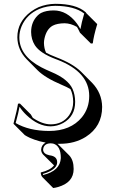

<svg xmlns="http://www.w3.org/2000/svg" viewBox="-20 -678 602 994"><path d="M242.2 -34.2Q304.7 -34.2 338.4 -82Q358.9 -112.3 358.9 -150.9Q358.4 -189 344.7 -216.8Q325.7 -228 298.3 -239.3Q213.4 -275.4 174.3 -314.5L118.2 -371.1Q70.8 -419.9 69.8 -484.9Q69.8 -565.4 140.1 -617.7Q159.7 -631.8 180.2 -641.1Q221.7 -657.7 266.1 -658.2Q373.5 -658.2 422.4 -615.7Q423.8 -614.3 424.8 -613.3L426.8 -609.9L483.4 -553.2Q464.4 -489.7 460.4 -453.6L450.7 -452.6L394 -508.8Q386.7 -524.9 378.4 -538.6Q346.7 -557.1 314.5 -557.6Q275.9 -557.1 253.4 -545.4Q221.2 -527.8 210.4 -479.5Q207.5 -466.8 207.5 -455.6Q208 -427.7 218.3 -405.3Q238.8 -394 272.9 -380.9Q356.4 -349.1 399.9 -306.6L456.1 -250Q507.8 -196.8 508.8 -124.5Q508.8 -23.4 423.8 30.8Q366.7 66.4 290.5 66.4Q283.7 66.4 277.8 66.4Q280.3 68.4 281.7 69.8L338.4 126.5Q361.3 150.9 361.3 196.8Q361.3 267.6 279.3 290.5Q267.6 293.9 255.4 295.4L199.2 238.8Q191.4 230 190.9 214.8Q240.7 203.1 259.8 178.2L259.3 177.7L202.6 121.6Q193.4 110.8 192.9 97.2Q193.8 72.8 216.3 60.1Q185.1 54.7 158.2 44.9Q131.3 35.2 120.1 28.3L108.4 21.5L51.8 -35.2L49.8 -38.1Q69.3 -112.8 73.2 -141.1L83 -142.1L139.6 -85.4Q144.5 -76.2 149.9 -67.9Q198.7 -34.7 242.2 -34.2ZM243.2 64Q211.9 64 204.6 87.9Q203.1 92.8 203.1 97.2Q204.6 119.6 236.3 126Q274.9 130.4 275.9 160.2Q275.9 161.6 275.9 162.1Q275.9 194.8 222.2 215.8Q211.9 219.7 201.7 222.7Q202.6 226.1 203.6 228Q291.5 206.5 294.9 140.1Q294.9 76.7 255.4 65.4Q249 64 243.2 64ZM242.2 -23.9Q178.2 -23.9 116.7 -82.5Q95.2 -103 81.1 -125.5Q76.7 -98.1 61 -41Q130.4 -0.5 233.9 0Q345.7 0 404.3 -71.3Q441.9 -118.2 441.9 -181.2Q441.9 -305.2 277.3 -368.7Q272.9 -370.1 269.5 -371.6Q187 -402.3 160.2 -444.3Q141.6 -474.1 141.1 -512.2Q141.1 -564.9 175.8 -598.6Q184.1 -606.4 192.4 -610.8Q218.3 -624 257.8 -624Q327.1 -624 377.9 -556.6Q388.2 -542.5 396.5 -527.3Q401.9 -560.1 416 -607.9Q365.7 -647 266.1 -647.9Q222.7 -647.5 183.6 -631.8Q118.2 -604 91.8 -542Q80.1 -513.7 80.1 -484.9Q80.1 -389.2 193.8 -329.6Q216.3 -317.9 246.1 -305.2Q331.5 -269.5 355.5 -217.8Q368.7 -188.5 369.1 -150.9Q369.1 -75.7 306.6 -41Q276.4 -24.4 242.2 -23.9Z"/></svg>

Font: Linux Biolinum Shadow O
Style: Regular
Weight: 400
Designer: Philipp H. Poll
Foundry: Philipp H. Poll
Version: Version 1.0.4